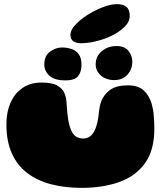

<svg xmlns="http://www.w3.org/2000/svg" viewBox="-20 -869 810 928"><path d="M375 39Q291 39 223.8 20.8Q156.5 2.5 109 -34.8Q61.5 -72 36.2 -130Q11 -188 11 -267.5Q11 -289.5 13.8 -310Q16.5 -330.5 22.2 -349Q28 -367.5 36 -383.5Q56.5 -423.5 93.2 -446.8Q130 -470 181.5 -470Q232.5 -470 257.8 -455Q283 -440 291.8 -418Q300.5 -396 301.5 -375.5Q302.5 -362.5 303.2 -350.8Q304 -339 305 -328.2Q306 -317.5 307.2 -307.8Q308.5 -298 310 -289Q316 -256 325.2 -236.5Q334.5 -217 348.8 -208.2Q363 -199.5 383 -199.5Q396 -199.5 408.8 -206Q421.5 -212.5 432.2 -229Q443 -245.5 450 -275Q453.5 -289 455.2 -302.2Q457 -315.5 458.2 -328.2Q459.5 -341 462 -353.5Q464.5 -366 469 -378.5Q482 -412.5 512.2 -434.5Q542.5 -456.5 598.5 -456.5Q648 -456.5 674.8 -431.8Q701.5 -407 713.5 -366Q717 -353.5 719.5 -339.5Q722 -325.5 723.2 -310.2Q724.5 -295 725.2 -279Q726 -263 726 -246.5Q726 -142.5 680.5 -79.8Q635 -17 555.8 11Q476.5 39 375 39ZM295.5 -480.5Q243 -480.5 218.5 -503.5Q194 -526.5 194 -556.5Q194 -599.5 222 -619.5Q250 -639.5 279.5 -639.5Q303.5 -639.5 325.2 -632.5Q347 -625.5 360.5 -607.2Q374 -589 374 -555Q374 -523.5 358.2 -502Q342.5 -480.5 295.5 -480.5ZM532.5 -482Q493 -482 467.8 -503.8Q442.5 -525.5 442.5 -558Q442.5 -596.5 471.8 -621.5Q501 -646.5 543.5 -646.5Q582 -646.5 600.8 -623.2Q619.5 -600 619.5 -570.5Q619.5 -534 595.8 -508Q572 -482 532.5 -482ZM370.5 -660Q349.5 -660 335 -669.2Q320.5 -678.5 320.5 -700Q320.5 -726.5 351 -756.2Q381.5 -786 423 -809Q454.5 -826.5 487.2 -837.8Q520 -849 545.5 -849Q575 -849 591 -835.8Q607 -822.5 607 -792.5Q607 -762.5 579.8 -737Q552.5 -711.5 513 -693Q479 -677.5 441 -668.8Q403 -660 370.5 -660Z"/></svg>

Font: Gluten Black
Style: Regular
Weight: 900
Designer: Tyler Finck
Foundry: Etcetera Type Company
Version: Version 1.300